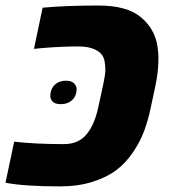

<svg xmlns="http://www.w3.org/2000/svg" viewBox="-54 -662 613 692"><path d="M300.8 -642.1Q403.3 -642.1 453.9 -599.9Q504.4 -557.6 513.7 -494.1Q517.1 -470.2 517.1 -453.6Q517.1 -405.8 506.8 -356L489.7 -275.9Q480 -229 465.8 -190.7Q451.7 -152.3 425.8 -113.8Q399.9 -75.2 365.5 -49.1Q331.1 -22.9 279.1 -6.6Q227.1 9.8 162.1 9.8Q33.7 9.8 -34.2 -3.4L-2.9 -151.4Q71.3 -142.6 176.3 -142.6Q229 -142.6 258.1 -178Q287.1 -213.4 300.3 -275.9L317.9 -356.9Q325.7 -393.1 325.7 -409.2Q325.7 -425.3 323 -440.9Q320.3 -456.5 310.3 -468Q300.3 -479.5 279.8 -487.1Q259.3 -494.6 228 -494.6Q165 -494.6 92.8 -488.3L68.4 -485.8L99.6 -634.3Q184.6 -642.1 300.8 -642.1ZM147.5 -359.9Q162.1 -371.1 183.3 -371.1Q204.6 -371.1 213.4 -361.1Q222.2 -351.1 222.2 -342.3Q222.2 -313.5 202.1 -297.9Q187 -286.6 165.5 -286.6Q144 -286.6 135.7 -295.9Q127.4 -305.2 127.4 -314Q127.4 -344.7 147.5 -359.9Z"/></svg>

Font: Open Sans Hebrew Extra Bold
Style: Italic
Weight: 800
Italic angle: -12°
Foundry: Ascender Corporation, Yanek Iontef
Version: Version 2.001;PS 002.001;hotconv 1.0.70;makeotf.lib2.5.58329